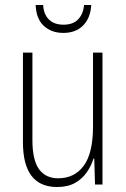

<svg xmlns="http://www.w3.org/2000/svg" viewBox="-20 -740 507 770"><path d="M391 -529V0H361L358 -104H355Q346 -75 328 -49Q310 -23 281 -6.5Q252 10 209 10Q72 10 72 -170V-529H110V-178Q110 -98 136.5 -61.5Q163 -25 213 -25Q279 -25 316 -75.5Q353 -126 353 -233V-529ZM346 -720Q343 -668 313.5 -638Q284 -608 234 -608Q186 -608 155.5 -636.5Q125 -665 123 -720H153Q155 -683 176 -662Q197 -641 235 -641Q273 -641 293.5 -662.5Q314 -684 317 -720Z"/></svg>

Font: Noto Sans Lao Condensed ExtraLight
Style: Regular
Weight: 200
Width: 3
Designer: Monotype Design Team
Foundry: Monotype Imaging Inc.
Version: Version 2.003; ttfautohint (v1.8.4.7-5d5b)